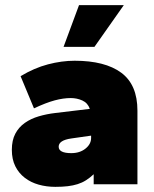

<svg xmlns="http://www.w3.org/2000/svg" viewBox="-20 -716 600 746"><path d="M195 10Q161 10 130.5 1.5Q100 -7 76.5 -25Q53 -43 39.5 -70Q26 -97 26 -134Q26 -171 39.5 -196.5Q53 -222 76.5 -238.5Q100 -255 130.5 -264Q161 -273 195 -277L329 -293Q321 -316 300 -325.5Q279 -335 255 -335Q226 -335 192.5 -326Q159 -317 112 -295L60 -420Q113 -452 166.5 -466Q220 -480 270 -480Q388 -480 451 -433.5Q514 -387 514 -286V0H344V-39Q329 -25 314 -15.5Q299 -6 281.5 -0.5Q264 5 243 7.5Q222 10 195 10ZM227 -534 287 -696H461L347 -534ZM257 -121Q290 -121 312 -138.5Q334 -156 334 -180V-189L257 -178Q208 -171 208 -146Q208 -121 257 -121Z"/></svg>

Font: Celebes Black
Style: Regular
Weight: 900
Designer: Anugrah Pasau
Foundry: Lafontype
Version: Version 1.000; ttfautohint (v1.8.4)